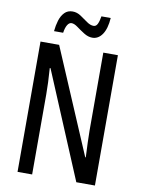

<svg xmlns="http://www.w3.org/2000/svg" viewBox="-97 -971 764 1036"><g transform="rotate(10 284.5 -452.5)"><path d="M497 0H395L151 -582H147Q153 -500 153 -438V0H73V-714H175L419 -141H422Q420 -185 418.5 -221.5Q417 -258 417 -286V-714H497ZM424 -905Q420 -846 398.5 -814.5Q377 -783 344 -783Q321 -783 298 -797.5Q275 -812 255.5 -826.5Q236 -841 221 -841Q208 -841 198.5 -825.5Q189 -810 185 -782H135Q138 -814 146.5 -841.5Q155 -869 172 -886.5Q189 -904 216 -904Q240 -904 261.5 -889.5Q283 -875 302.5 -861Q322 -847 340 -847Q354 -847 361.5 -863Q369 -879 373 -905Z"/></g></svg>

Font: Noto Sans Thai ExtCond
Style: Regular
Weight: 400
Width: 2
Designer: Monotype Design Team
Foundry: Monotype Imaging Inc.
Version: Version 2.002; ttfautohint (v1.8.4.7-5d5b)